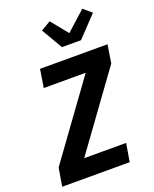

<svg xmlns="http://www.w3.org/2000/svg" viewBox="-178 -1094 956 1192"><g transform="rotate(-20 300.0 -498.0)"><path d="M21 0 41 -120 400 -615H123L142 -735H588L569 -615L210 -120H487L467 0ZM316 -815 235 -954 299 -992 389 -881 516 -996 570 -950 442 -815Z"/></g></svg>

Font: Iosevka Aile Heavy Oblique
Style: Regular
Weight: 900
Italic angle: -9°
Designer: Belleve Invis
Foundry: Belleve Invis
Version: Version 31.1.0; ttfautohint (v1.8.4)